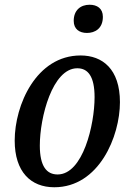

<svg xmlns="http://www.w3.org/2000/svg" viewBox="-20 -780 551 810"><path d="M347 -641C380 -641 414 -659 414 -709C414 -745 389 -760 358 -760C320 -760 291 -737 291 -692C291 -657 315 -641 347 -641ZM209 10C398 10 486 -205 486 -349C486 -489 412 -546 320 -546C133 -546 42 -337 42 -187C42 -55 110 10 209 10ZM223 -44C177 -44 148 -78 148 -166C148 -285 201 -492 306 -492C351 -492 379 -458 379 -370C379 -254 330 -44 223 -44Z"/></svg>

Font: Noto Serif Condensed Medium
Style: Italic
Weight: 500
Width: 3
Italic angle: -12°
Designer: Monotype Design Team
Foundry: Monotype Imaging Inc.
Version: Version 2.013